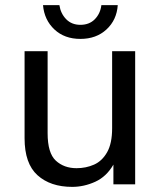

<svg xmlns="http://www.w3.org/2000/svg" viewBox="-20 -720 630 750"><path d="M262 10Q177 10 126.5 -35.5Q76 -81 76 -180V-520H166V-200Q166 -122 198 -92.5Q230 -63 279 -63Q316 -63 347.5 -77Q379 -91 398.5 -125.5Q418 -160 418 -219V-520H508V0H423V-77Q396 -30 352 -10Q308 10 262 10ZM294 -568Q232 -568 192.5 -605Q153 -642 148 -700H212Q217 -667 238.5 -645Q260 -623 294 -623Q329 -623 350.5 -645Q372 -667 376 -700H440Q436 -642 396 -605Q356 -568 294 -568Z"/></svg>

Font: Hedvig Letters Sans
Style: Regular
Weight: 400
Designer: Alexander Örn & Tor Weibull
Foundry: Kanon Foundry
Version: Version 1.000; ttfautohint (v1.8.4.7-5d5b)